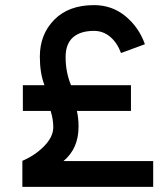

<svg xmlns="http://www.w3.org/2000/svg" viewBox="-20 -726 626 746"><path d="M226.6 -100.1H575.2V0H66.9V-101.1Q116.2 -122.1 151.6 -158.2Q187 -194.3 187 -231.9Q187 -262.2 176.8 -294.9H68.8V-395H152.8Q134.8 -441.4 134.8 -505.9Q134.8 -592.3 190.7 -649.2Q246.6 -706.1 345.2 -706.1Q415.5 -706.1 467.8 -662.8Q520 -619.6 543 -554.2L450.2 -520Q435.1 -560.5 407.7 -583.3Q380.4 -606 345.2 -606Q292 -606 263.4 -580.6Q234.9 -555.2 234.9 -503.9Q234.9 -445.8 255.9 -395H488.8V-294.9H278.8Q285.2 -266.6 285.2 -233.9Q285.2 -148.9 226.6 -100.1Z"/></svg>

Font: HK Grotesk Legacy
Style: Bold
Weight: 700
Designer: Alfredo Marco Pradil
Foundry: Hanken Design Co.
Version: Version 2.022;PS 002.022;hotconv 1.0.88;makeotf.lib2.5.64775